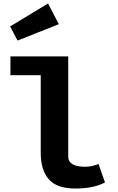

<svg xmlns="http://www.w3.org/2000/svg" viewBox="-20 -1066 679 1103"><path d="M40 -634V-742H372V-167Q372 -108 470 -108Q507 -108 546 -124L583 -18Q519 17 412.5 17Q306 17 260 -36.5Q214 -90 214 -187V-634ZM38 -914 256 -1046 318 -927 81 -833Z"/></svg>

Font: Fix15 Mono
Style: Bold
Weight: 700
Designer: Carrois Corporate & Edenspiekermann AG
Foundry: Carrois Corporate GbR & Edenspiekermann AG
Version: Version 3.206